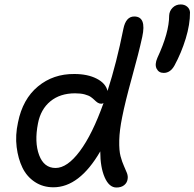

<svg xmlns="http://www.w3.org/2000/svg" viewBox="-20 -834 875 864"><path d="M716.8 -505.9Q694.3 -505.9 684.8 -524.9Q675.3 -543.9 688 -573.2Q741.2 -687 741.2 -764.2Q742.2 -784.7 756.8 -799.3Q771.5 -814 793 -814Q810.5 -814 822.3 -804Q834 -793.9 835 -778.8Q835.4 -724.6 815.7 -660.2Q795.9 -595.7 765.1 -539.1Q746.6 -505.9 716.8 -505.9ZM220.2 8.8Q173.3 8.8 137 -15.1Q100.6 -39.1 81.1 -79.3Q61.5 -119.6 54.9 -172.4Q48.3 -225.1 61 -283.2Q82 -388.2 150.9 -445.1Q219.7 -502 314.9 -501Q374 -501 414.8 -480.2Q455.6 -459.5 463.9 -424.8Q504.9 -552.2 535.2 -704.1Q546.4 -759.8 584 -759.8Q640.1 -759.8 620.1 -668Q604.5 -596.2 573.7 -485.4Q543 -374.5 529.8 -307.1Q517.6 -247.6 516.6 -201.9Q515.6 -156.2 522.5 -130.9Q529.3 -105.5 537.6 -87.4Q545.9 -69.3 551.3 -55.2Q556.6 -41 554.2 -27.8Q551.8 -11.2 538.6 -0.7Q525.4 9.8 503.9 9.8Q471.2 9.8 451.2 -35.6Q431.2 -81.1 431.2 -152.8Q337.4 8.8 220.2 8.8ZM150.9 -278.8Q134.3 -194.3 156 -136.2Q177.7 -78.1 230 -78.1Q282.7 -78.1 339.1 -153.6Q395.5 -229 445.8 -370.1Q439.9 -367.2 436 -367.2Q426.8 -367.2 419.4 -372.1Q412.1 -377 405.3 -383.8Q398.4 -390.6 388.9 -397.5Q379.4 -404.3 361.3 -409.2Q343.3 -414.1 317.9 -414.1Q250.5 -414.1 206.8 -378.2Q163.1 -342.3 150.9 -278.8Z"/></svg>

Font: Shantell Sans Normal
Style: Italic
Weight: 400
Italic angle: -11.31°
Designer: Stephen Nixon, Anya Danilova, Shantell Martin
Foundry: Arrow Type
Version: Version 1.006;[559af2be0]